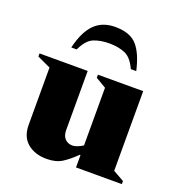

<svg xmlns="http://www.w3.org/2000/svg" viewBox="-130 -815 869 933"><g transform="rotate(20 304.5 -348.5)"><path d="M213 10Q152 10 113.5 -22Q75 -54 75 -117V-412L6 -444V-460H255V-154Q255 -125 270 -109.5Q285 -94 308 -94Q321 -94 335.5 -100Q350 -106 362 -114V-412L308 -444V-460H542V-48L599 -16V0H362V-64H358Q325 -31 293 -10.5Q261 10 213 10ZM141 -540Q161 -625 201.5 -666Q242 -707 309 -707Q386 -707 422 -666Q458 -625 477 -540H449Q425 -593 390 -607.5Q355 -622 309 -622Q263 -622 228.5 -608Q194 -594 169 -540Z"/></g></svg>

Font: Spectral ExtraBold
Style: Regular
Weight: 800
Designer: Jean-Baptiste Levee
Foundry: Production Type
Version: Version 2.001